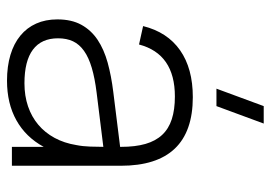

<svg xmlns="http://www.w3.org/2000/svg" viewBox="-140 -672 828 589"><g transform="rotate(90 274.5 -378.0)"><path d="M252.5 -627.5 306 -772.5H359.5L306 -627.5ZM278.5 -555Q489 -555 489 -334V0H431V-97.5Q401 -42.5 349.5 -13.8Q298 15 228 15Q184 15 149 4.5Q114 -6 89.8 -26Q65.5 -46 52.8 -74.5Q40 -103 40 -139.5Q40 -183 56.5 -213Q73 -243 102.5 -262.8Q132 -282.5 172.8 -293.8Q213.5 -305 262.5 -311L431 -332V-335Q431 -378.5 422 -409.8Q413 -441 394.2 -461Q375.5 -481 346.2 -490.5Q317 -500 276.5 -500Q146 -500 117 -390L60.5 -402.5Q79 -477 134.8 -516Q190.5 -555 278.5 -555ZM265.5 -260Q220.5 -254.5 188.5 -245Q156.5 -235.5 136.5 -221.2Q116.5 -207 107.2 -187.5Q98 -168 98 -141.5Q98 -90.5 132.8 -64.5Q167.5 -38.5 236 -38.5Q274.5 -38.5 306.8 -49.5Q339 -60.5 363.2 -81Q387.5 -101.5 403.5 -131Q419.5 -160.5 425.5 -197.5Q429.5 -217.5 430.2 -240.2Q431 -263 431 -280.5Z"/></g></svg>

Font: Vela Sans Light
Style: Regular
Weight: 300
Designer: Principal design: Mikhail Sharanda - project Manrope.
Design modification: Ravid Balaliev
Foundry: Mikhail Sharanda
Version: Version 1.001